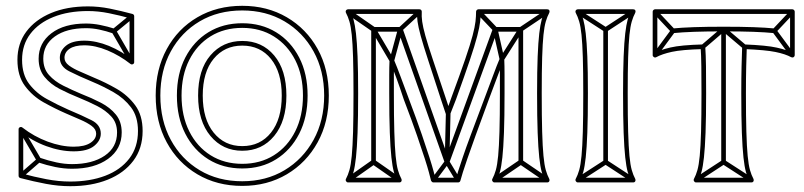

<svg xmlns="http://www.w3.org/2000/svg" viewBox="-20 -620 2768 661"><path d="M117 -77 111 -61Q141 -51 170.5 -45Q200 -39 228 -39Q228 -39 228 -39Q228 -39 228 -39Q305 -39 352 -73Q399 -107 399 -164Q399 -164 399 -164Q399 -164 399 -164Q399 -201 379 -225.5Q359 -250 327 -266.5Q295 -283 259 -297Q259 -297 259 -297Q259 -297 259 -297Q228 -310 198 -325Q168 -340 148.5 -362Q129 -384 129 -418Q129 -418 129 -418Q129 -418 129 -418Q129 -466 169 -494.5Q209 -523 276 -523Q276 -523 276 -523Q276 -523 276 -523Q299 -523 322.5 -518Q346 -513 369 -505L375 -521Q350 -529 325 -534Q300 -539 276 -539Q276 -539 276 -539Q276 -539 276 -539Q201 -539 157 -505.5Q113 -472 113 -418Q113 -418 113 -418Q113 -418 113 -418Q113 -380 133.5 -355Q154 -330 186 -313.5Q218 -297 253 -283Q253 -283 253 -283Q253 -283 253 -283Q285 -270 314.5 -255Q344 -240 363.5 -218.5Q383 -197 383 -164Q383 -164 383 -164Q383 -164 383 -164Q383 -113 340.5 -84Q298 -55 228 -55Q228 -55 228 -55Q228 -55 228 -55Q202 -55 174 -61Q146 -67 117 -77ZM439 -558 429 -570 367 -519Q365 -518 364.5 -514.5Q364 -511 365 -509L427 -402L441 -410L379 -517Q378 -519 376.5 -512Q375 -505 377 -507ZM47 -21 57 -9 119 -63Q121 -65 122 -68Q123 -71 121 -73L59 -179L45 -171L107 -65Q109 -63 110 -70Q111 -77 109 -75ZM439 -412Q399 -444 355 -462Q311 -480 270 -480Q228 -480 207 -462.5Q186 -445 186 -421Q186 -391 218.5 -374.5Q251 -358 299 -338Q335 -323 371 -302.5Q407 -282 431 -250.5Q455 -219 455 -169Q455 -113 425 -74Q395 -35 342.5 -15Q290 5 222 5Q182 5 140 -3Q98 -11 54 -23L60 -15V-175L47 -169Q90 -135 139 -117Q188 -99 234 -99Q281 -99 304 -117.5Q327 -136 327 -160Q327 -190 295.5 -206Q264 -222 214 -243Q178 -259 141.5 -279Q105 -299 80.5 -331Q56 -363 56 -414Q56 -466 84.5 -503.5Q113 -541 164 -561.5Q215 -582 283 -582Q318 -582 355 -574.5Q392 -567 432 -556L426 -564V-406ZM429 -400Q433 -397 437.5 -399Q442 -401 442 -406V-564Q442 -567 440.5 -569Q439 -571 436 -572Q395 -583 357.5 -590.5Q320 -598 283 -598Q210 -598 155.5 -575Q101 -552 70.5 -511Q40 -470 40 -414Q40 -359 66 -324Q92 -289 130.5 -267.5Q169 -246 208 -229Q233 -218 256.5 -208Q280 -198 295.5 -186.5Q311 -175 311 -160Q311 -141 291 -128Q271 -115 234 -115Q191 -115 144 -132.5Q97 -150 57 -181Q53 -184 48.5 -182Q44 -180 44 -175V-15Q44 -12 45.5 -10Q47 -8 50 -7Q96 5 138.5 13Q181 21 222 21Q295 21 351 -1.5Q407 -24 439 -66.5Q471 -109 471 -169Q471 -223 445.5 -257.5Q420 -292 382 -314Q344 -336 305 -352Q281 -363 257 -373Q233 -383 217.5 -394.5Q202 -406 202 -421Q202 -440 219.5 -452Q237 -464 270 -464Q308 -464 350 -446.5Q392 -429 429 -400Z M814 -56Q752 -56 705 -85.5Q658 -115 631.5 -168Q605 -221 605 -291Q605 -291 605 -291Q605 -291 605 -291Q605 -361 631.5 -413.5Q658 -466 705 -495Q752 -524 814 -524Q814 -524 814 -524Q814 -524 814 -524Q876 -524 923 -494.5Q970 -465 996.5 -413Q1023 -361 1023 -291Q1023 -291 1023 -291Q1023 -291 1023 -291Q1023 -221 996.5 -168Q970 -115 923 -85.5Q876 -56 814 -56Q814 -56 814 -56Q814 -56 814 -56ZM814 -40Q814 -40 814 -40Q814 -40 814 -40Q880 -40 930.5 -71.5Q981 -103 1010 -159.5Q1039 -216 1039 -291Q1039 -291 1039 -291Q1039 -291 1039 -291Q1039 -366 1010 -422Q981 -478 930.5 -509Q880 -540 814 -540Q814 -540 814 -540Q814 -540 814 -540Q748 -540 697.5 -509Q647 -478 618 -422Q589 -366 589 -291Q589 -291 589 -291Q589 -291 589 -291Q589 -216 618 -159.5Q647 -103 697.5 -71.5Q748 -40 814 -40ZM814 -101Q882 -101 924 -152Q966 -203 966 -291Q966 -379 924 -429Q882 -479 814 -479Q747 -479 704.5 -429.5Q662 -380 662 -291Q662 -203 704.5 -152Q747 -101 814 -101ZM814 4Q731 4 667.5 -34Q604 -72 568 -138.5Q532 -205 532 -291Q532 -377 568 -443Q604 -509 667.5 -546.5Q731 -584 814 -584Q896 -584 959.5 -546.5Q1023 -509 1059.5 -443Q1096 -377 1096 -291Q1096 -205 1059.5 -138.5Q1023 -72 959.5 -34Q896 4 814 4ZM814 -117Q753 -117 715.5 -163.5Q678 -210 678 -291Q678 -372 715.5 -417.5Q753 -463 814 -463Q876 -463 913 -417Q950 -371 950 -291Q950 -210 913 -163.5Q876 -117 814 -117ZM814 20Q900 20 967.5 -20Q1035 -60 1073.5 -130Q1112 -200 1112 -291Q1112 -382 1073.5 -451.5Q1035 -521 967.5 -560.5Q900 -600 814 -600Q727 -600 659.5 -560.5Q592 -521 554 -451Q516 -381 516 -291Q516 -200 554 -130Q592 -60 659.5 -20Q727 20 814 20Z M1765 -62H1781V-519Q1781 -522 1778.5 -524.5Q1776 -527 1773 -527H1685Q1680 -527 1677 -522L1511 -66Q1510 -61 1519.5 -61Q1529 -61 1527 -66L1366 -522Q1363 -527 1358 -527H1266Q1263 -527 1260.5 -524.5Q1258 -522 1258 -519V-62H1274V-519Q1274 -522 1268.5 -516.5Q1263 -511 1266 -511H1358Q1360 -511 1354.5 -515Q1349 -519 1350 -516L1511 -60Q1513 -55 1519 -55Q1525 -55 1527 -60L1693 -516Q1694 -518 1688.5 -514.5Q1683 -511 1685 -511H1773Q1776 -511 1770.5 -516.5Q1765 -522 1765 -519ZM1350 7 1360 -7 1271 -69Q1269 -70 1266 -70Q1263 -70 1261 -69L1173 -7L1183 7L1271 -55Q1273 -57 1266.5 -57Q1260 -57 1261 -55ZM1859 7 1869 -7 1778 -69Q1776 -70 1773 -70Q1770 -70 1768 -69L1677 -7L1687 7L1778 -55Q1780 -57 1773.5 -57Q1767 -57 1768 -55ZM1183 -587 1173 -573 1261 -512Q1262 -512 1260.5 -514Q1259 -516 1259 -515L1322 -408Q1325 -404 1330.5 -404.5Q1336 -405 1337 -410L1366 -517Q1366 -518 1364 -515Q1362 -512 1363 -513L1429 -574L1419 -586L1353 -525Q1352 -524 1351.5 -523.5Q1351 -523 1350 -521L1321 -414Q1320 -409 1329 -410.5Q1338 -412 1336 -416L1273 -523Q1272 -524 1272 -524.5Q1272 -525 1271 -526ZM1633 -586 1621 -574 1679 -513Q1680 -512 1678.5 -515.5Q1677 -519 1677 -517L1700 -415Q1702 -410 1707 -409.5Q1712 -409 1715 -413L1780 -515Q1780 -516 1778.5 -514Q1777 -512 1777 -512L1868 -573L1860 -587L1769 -526Q1768 -525 1767.5 -524.5Q1767 -524 1766 -523L1701 -421Q1698 -417 1707.5 -415.5Q1717 -414 1716 -419L1693 -521Q1692 -522 1692 -523Q1692 -524 1691 -525ZM1466 -5 1478 5 1525 -58Q1528 -62 1519 -62.5Q1510 -63 1512 -59L1550 4L1564 -4L1526 -67Q1524 -71 1519.5 -71Q1515 -71 1513 -68ZM1511 -63H1527L1531 -230H1515ZM1178 8H1355Q1360 8 1362 4Q1364 0 1362 -4Q1355 -17 1350 -34.5Q1345 -52 1342 -83.5Q1339 -115 1337.5 -166.5Q1336 -218 1336 -299Q1336 -333 1336 -361Q1336 -389 1337 -412L1322 -409Q1333 -383 1345 -350.5Q1357 -318 1370 -278Q1399 -202 1416 -152.5Q1433 -103 1442.5 -73.5Q1452 -44 1456.5 -27Q1461 -10 1464 2Q1465 4 1467 6Q1469 8 1472 8H1557Q1560 8 1562 6.5Q1564 5 1565 2Q1568 -10 1573.5 -27Q1579 -44 1589 -73.5Q1599 -103 1617 -152.5Q1635 -202 1663 -278Q1679 -320 1691.5 -354Q1704 -388 1715 -414L1700 -417Q1701 -393 1701 -364Q1701 -335 1701 -299Q1701 -218 1699.5 -166.5Q1698 -115 1695 -83.5Q1692 -52 1687 -34.5Q1682 -17 1675 -4Q1673 0 1675.5 4Q1678 8 1682 8H1864Q1869 8 1871 4Q1873 0 1871 -4Q1864 -17 1859 -34.5Q1854 -52 1851 -83.5Q1848 -115 1846.5 -166.5Q1845 -218 1845 -299Q1845 -374 1846.5 -422.5Q1848 -471 1851 -500Q1854 -529 1859 -546Q1864 -563 1871 -576Q1873 -581 1871 -584.5Q1869 -588 1864 -588H1627Q1624 -588 1621.5 -585.5Q1619 -583 1619 -580Q1619 -564 1617 -546Q1615 -528 1607 -497.5Q1599 -467 1581.5 -416Q1564 -365 1534 -284L1516 -233H1531L1514 -284Q1487 -365 1470 -415.5Q1453 -466 1444.5 -496.5Q1436 -527 1433.5 -545.5Q1431 -564 1432 -580Q1432 -583 1430 -585.5Q1428 -588 1424 -588H1178Q1174 -588 1171.5 -584.5Q1169 -581 1171 -576Q1178 -563 1183 -546Q1188 -529 1191 -500Q1194 -471 1195.5 -422.5Q1197 -374 1197 -299Q1197 -218 1195.5 -166.5Q1194 -115 1191 -83.5Q1188 -52 1183 -34.5Q1178 -17 1171 -4Q1169 0 1171.5 4Q1174 8 1178 8ZM1178 -8 1185 4Q1192 -10 1197 -28Q1202 -46 1205.5 -78Q1209 -110 1211 -163Q1213 -216 1213 -299Q1213 -376 1211 -425.5Q1209 -475 1205.5 -505Q1202 -535 1197 -553Q1192 -571 1185 -584L1178 -572H1424L1416 -580Q1415 -564 1417.5 -545.5Q1420 -527 1428.5 -496Q1437 -465 1454 -413Q1471 -361 1498 -278L1515 -227Q1517 -222 1523 -222Q1529 -222 1530 -227L1550 -278Q1580 -361 1597.5 -413Q1615 -465 1623 -496Q1631 -527 1633 -545.5Q1635 -564 1635 -580L1627 -572H1864L1857 -584Q1850 -571 1845 -553Q1840 -535 1836.5 -505Q1833 -475 1831 -425.5Q1829 -376 1829 -299Q1829 -216 1831 -163Q1833 -110 1836.5 -78Q1840 -46 1845 -28Q1850 -10 1857 4L1864 -8H1682L1689 4Q1696 -10 1701 -28Q1706 -46 1709.5 -78Q1713 -110 1715 -163Q1717 -216 1717 -299Q1717 -335 1717 -364Q1717 -393 1716 -417Q1716 -424 1709.5 -425Q1703 -426 1701 -420Q1690 -394 1677.5 -360Q1665 -326 1649 -284Q1620 -207 1601.5 -157.5Q1583 -108 1573 -78Q1563 -48 1557.5 -31Q1552 -14 1549 -2L1557 -8H1472L1480 -2Q1477 -14 1472.5 -31Q1468 -48 1458.5 -78Q1449 -108 1432 -157.5Q1415 -207 1386 -284Q1371 -324 1359 -356.5Q1347 -389 1336 -415Q1334 -421 1327.5 -420Q1321 -419 1321 -412Q1320 -389 1320 -361Q1320 -333 1320 -299Q1320 -216 1322 -163Q1324 -110 1327.5 -78Q1331 -46 1336 -28Q1341 -10 1348 4L1355 -8Z M2073 -518H2057V-62H2073ZM2156 7 2164 -7 2069 -69Q2068 -70 2065.5 -70Q2063 -70 2061 -69L1965 -7L1973 7L2069 -55Q2071 -57 2065 -57Q2059 -57 2061 -55ZM1973 -587 1965 -573 2061 -511Q2063 -510 2065.5 -510Q2068 -510 2069 -511L2164 -573L2156 -587L2061 -525Q2059 -524 2065 -524Q2071 -524 2069 -525ZM1969 8H2160Q2165 8 2167 4Q2169 0 2167 -4Q2160 -17 2155 -34.5Q2150 -52 2147 -83.5Q2144 -115 2142.5 -166.5Q2141 -218 2141 -299Q2141 -374 2142.5 -422.5Q2144 -471 2147 -500Q2150 -529 2155 -546Q2160 -563 2167 -576Q2169 -581 2167 -584.5Q2165 -588 2160 -588H1969Q1965 -588 1962.5 -584.5Q1960 -581 1962 -576Q1969 -563 1974 -546Q1979 -529 1982 -500Q1985 -471 1986.5 -422.5Q1988 -374 1988 -299Q1988 -218 1986.5 -166.5Q1985 -115 1982 -83.5Q1979 -52 1974 -34.5Q1969 -17 1962 -4Q1960 0 1962.5 4Q1965 8 1969 8ZM1969 -8 1976 4Q1983 -10 1988 -28Q1993 -46 1996.5 -78Q2000 -110 2002 -163Q2004 -216 2004 -299Q2004 -376 2002 -425.5Q2000 -475 1996.5 -505Q1993 -535 1988 -553Q1983 -571 1976 -584L1969 -572H2160L2153 -584Q2146 -571 2141 -553Q2136 -535 2132.5 -505Q2129 -475 2127 -425.5Q2125 -376 2125 -299Q2125 -216 2127 -163Q2129 -110 2132.5 -78Q2136 -46 2141 -28Q2146 -10 2153 4L2160 -8Z M2645 -506 2647 -522Q2617 -525 2574 -526.5Q2531 -528 2471 -528Q2471 -528 2471 -528Q2471 -528 2471 -528Q2412 -528 2369 -526.5Q2326 -525 2296 -522L2298 -506Q2328 -509 2370 -510.5Q2412 -512 2471 -512Q2471 -512 2471 -512Q2471 -512 2471 -512Q2531 -512 2573 -510.5Q2615 -509 2645 -506ZM2479 -520H2463V-62H2479ZM2563 7 2571 -7 2475 -69Q2474 -70 2471.5 -70Q2469 -70 2467 -69L2372 -7L2380 7L2475 -55Q2477 -57 2471 -57Q2465 -57 2467 -55ZM2714 -575 2702 -585 2640 -519Q2639 -518 2638.5 -514.5Q2638 -511 2640 -509L2702 -425L2714 -435L2652 -519Q2651 -521 2650.5 -514Q2650 -507 2652 -509ZM2229 -435 2241 -425 2303 -509Q2305 -511 2305 -514.5Q2305 -518 2303 -519L2241 -585L2229 -575L2291 -509Q2293 -507 2293 -514Q2293 -521 2291 -519ZM2395 -465 2405 -453 2476 -514Q2478 -516 2471 -516Q2464 -516 2466 -514L2538 -453L2548 -465L2476 -526Q2474 -528 2471 -528Q2468 -528 2466 -526ZM2376 8H2567Q2572 8 2574 4Q2576 0 2574 -4Q2567 -17 2562 -34.5Q2557 -52 2554 -83.5Q2551 -115 2549.5 -166.5Q2548 -218 2548 -299Q2548 -352 2549 -391.5Q2550 -431 2551 -459L2543 -451Q2616 -448 2650 -441Q2684 -434 2704 -423Q2709 -421 2712.5 -423.5Q2716 -426 2716 -430V-580Q2716 -583 2713.5 -585.5Q2711 -588 2708 -588H2235Q2232 -588 2229.5 -585.5Q2227 -583 2227 -580V-430Q2227 -426 2231 -423.5Q2235 -421 2239 -423Q2259 -434 2293 -441.5Q2327 -449 2400 -451L2392 -459Q2394 -431 2394.5 -391.5Q2395 -352 2395 -299Q2395 -218 2393.5 -166.5Q2392 -115 2389 -83.5Q2386 -52 2381 -34.5Q2376 -17 2369 -4Q2367 0 2369.5 4Q2372 8 2376 8ZM2376 -8 2383 4Q2390 -10 2395 -28Q2400 -46 2403.5 -78Q2407 -110 2409 -163Q2411 -216 2411 -299Q2411 -352 2410.5 -391.5Q2410 -431 2408 -459Q2408 -463 2405.5 -465Q2403 -467 2400 -467Q2324 -465 2288 -456.5Q2252 -448 2231 -437L2243 -430V-580L2235 -572H2708L2700 -580V-430L2712 -437Q2690 -448 2654.5 -456Q2619 -464 2543 -467Q2540 -467 2537.5 -465Q2535 -463 2535 -459Q2534 -431 2533 -391.5Q2532 -352 2532 -299Q2532 -216 2534 -163Q2536 -110 2539.5 -78Q2543 -46 2548 -28Q2553 -10 2560 4L2567 -8Z"/></svg>

Font: Tilt Prism
Style: Regular
Weight: 400
Version: Version 1.000